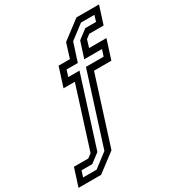

<svg xmlns="http://www.w3.org/2000/svg" viewBox="-326 -889 1136 1227"><g transform="rotate(-30 242.0 -275.0)"><path d="M-108.5 200 -66.5 68.5H39.5L69 46L210 -399H126.5L171.5 -540H255L288.5 -647L424.5 -750H591L549 -618.5H443L413.5 -596L396.5 -540H524.5L479.5 -399H351.5L194 97L58 200ZM-50 157H49.5L152.5 78.5L319 -446H449.5L465 -493.5H334L372 -611.5L439.5 -662.5H518.5L532.5 -707H433L330 -628.5L286.5 -493.5H203.5L188.5 -446H271.5L110.5 61.5L43 112.5H-36Z"/></g></svg>

Font: Tourney Thin Medium
Style: Italic
Weight: 500
Italic angle: -12°
Version: Version 1.015